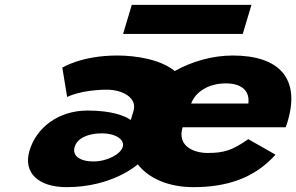

<svg xmlns="http://www.w3.org/2000/svg" viewBox="-20 -757 1222 792"><path d="M256.9 -357C256.9 -357 314.5 -387 421.4 -387C483.1 -387 547.3 -355 530.6 -299L519.5 -262C496.5 -278 444 -301 341.2 -301C218.1 -301 129.3 -228 101.8 -136C74 -43 139.6 15 255.1 15C445.1 15 548.3 -79 548.3 -79C593.8 -21 675 15 777.9 15C915.8 15 1029.5 -22 1116.5 -119L1004.1 -183C938.3 -137 904.7 -126 835.8 -126C781.3 -126 709.5 -153 733.2 -232H1158.3C1161.1 -238 1164.4 -249 1166.5 -256C1220.3 -436 1128.8 -528 940.3 -528C856.8 -528 772.2 -504 700.9 -464C640.6 -513 538.6 -528 463.5 -528C316 -528 237.1 -478 237.1 -478ZM768.5 -330C786.2 -377 838.1 -413 911.9 -413C974.9 -413 1011 -384 1004.5 -330ZM287.9 -151C298.6 -187 343.3 -207 400.2 -207C457.1 -207 495.3 -181 486.3 -151C477.3 -121 422.4 -91 365.5 -91C308.6 -91 277.1 -115 287.9 -151ZM523.6 -737 487.7 -617H981.4L1017.3 -737Z"/></svg>

Font: Hussar
Style: BdSuprExtOblThree
Weight: 700
Foundry: Cannot Into Space Fonts
Version: Version 2.00